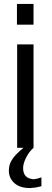

<svg xmlns="http://www.w3.org/2000/svg" viewBox="-20 -749 262 973"><path d="M149.9 -523.9V0Q123 23.9 107.9 59.1Q97.2 83 97.2 103Q97.2 145 130.9 155.8L147 159.2H152.8Q166 158.2 189.9 149.9V194.8L161.1 201.2L131.8 204.1Q62 204.1 35.2 157.2Q24.9 139.2 24.9 116.2Q24.9 86.9 38.1 64.9Q53.2 37.1 99.1 0H66.9V-523.9ZM149.9 -729V-624H65.9V-729Z"/></svg>

Font: SolaimanLipi
Style: Normal
Weight: 400
Designer: Solaiman Karim
Foundry: Al Mamun Sumon
Version: Version 2.000